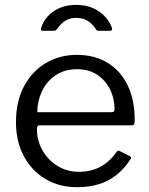

<svg xmlns="http://www.w3.org/2000/svg" viewBox="-20 -768 621 798"><path d="M133.5 -232.3Q133.5 -183.4 156.8 -142.8Q180.1 -102.1 219.5 -78Q259 -53.9 307.5 -53.9Q358.2 -53.9 396.9 -74.6Q435.7 -95.3 464.4 -136.7Q467.6 -141.4 470.4 -141.9Q473.2 -142.4 478.1 -139.9L519.8 -118.8Q529.1 -114 521.7 -105Q495.1 -65.1 462.6 -39.6Q430.1 -14.2 389.8 -2.1Q349.6 10 300.1 10Q225.9 10 168.8 -24Q111.7 -58 79 -119.1Q46.4 -180.2 46.4 -259.6Q46.4 -346.8 79.8 -409.3Q113.2 -471.9 170.6 -505.9Q227.9 -540 299 -540Q372.2 -540 426 -507.8Q479.7 -475.6 509.8 -415Q539.8 -354.4 539.8 -268.5Q539.8 -260.6 538.4 -254Q537 -247.4 525.5 -247.1H142Q137.9 -247.1 135.7 -242.8Q133.5 -238.4 133.5 -232.3ZM439 -301.6Q449.7 -301.6 452.9 -304.4Q456 -307.3 456 -315.6Q456 -359 437.4 -396.6Q418.8 -434.1 384.2 -457.2Q349.7 -480.3 300.8 -480.3Q247.4 -480.3 210.1 -454.5Q172.7 -428.6 153.9 -387.6Q135 -346.6 135 -301.8ZM436.4 -640.1H389.6Q385.8 -640.1 383.1 -641.4Q380.4 -642.7 377.6 -648Q368.2 -664 348.1 -678.8Q327.9 -693.6 296.2 -693.6Q274.4 -693.6 259 -685.8Q243.6 -678 234.1 -667.8Q224.6 -657.7 218.2 -649Q214.3 -643.9 211.7 -642Q209 -640.1 202.9 -640.1H156.3Q151.5 -640.1 150.4 -643.7Q149.4 -647.2 150.4 -650.3Q158 -676.6 177.3 -698.7Q196.6 -720.8 226.7 -734.3Q256.8 -747.8 296.2 -747.8Q337.3 -747.8 367.8 -733.7Q398.4 -719.5 418.1 -697.4Q437.8 -675.3 445.1 -651.6Q449.2 -640.1 436.4 -640.1Z"/></svg>

Font: Libre Franklin Thin
Style: Regular
Weight: 100
Designer: Pablo Impallari, Rodrigo Fuenzalida, Nhung Nguyen
Foundry: Impallari Type
Version: Version 3.000